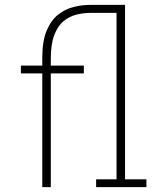

<svg xmlns="http://www.w3.org/2000/svg" viewBox="-20 -770 690 790"><path d="M154 0V-468H66V-500H154V-533Q154 -601 171.8 -643.5Q189.5 -686 218.5 -709.2Q247.5 -732.5 282.5 -741.2Q317.5 -750 352 -750H494.5V-32H582.5V0H375.5V-32H459.5V-717H352.5Q324 -717 295.2 -710Q266.5 -703 242.2 -683.5Q218 -664 203.5 -626.5Q189 -589 189 -528V-500H325V-468H189V0Z"/></svg>

Font: Trispace Condensed Thin
Style: Regular
Weight: 100
Width: 3
Designer: Tyler Finck
Foundry: Etcetera Type Company
Version: Version 1.210; ttfautohint (v1.8.3)